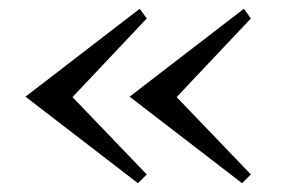

<svg xmlns="http://www.w3.org/2000/svg" viewBox="-20 -419 670 437"><path d="M382 -198 551 -22 531 -2 275 -199 535 -399 551 -377ZM145 -198 314 -22 294 -2 38 -199 298 -399 314 -377Z"/></svg>

Font: GFS Didot
Style: Regular
Weight: 400
Designer: Takis Katsoulidis and George D. Matthiopoulos
Foundry: Takis Katsoulidis and George D. Matthiopoulos
Version: Version 1.0